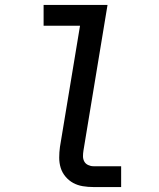

<svg xmlns="http://www.w3.org/2000/svg" viewBox="-20 -755 640 775"><path d="M357 0Q335 0 314 -3.5Q293 -7 275.5 -16.5Q258 -26 244.5 -42Q231 -58 225 -77.5Q219 -97 219 -118.5Q219 -140 222 -162L303 -651H156V-735H414L317 -148Q315 -136 315 -124.5Q315 -113 320 -103.5Q325 -94 335.5 -89Q346 -84 357 -84H469V0Z"/></svg>

Font: Iosevka Curly Medium Extended
Style: Italic
Weight: 500
Width: 7
Italic angle: -9°
Monospace: yes
Designer: Belleve Invis
Foundry: Belleve Invis
Version: Version 11.1.0; ttfautohint (v1.8.3)